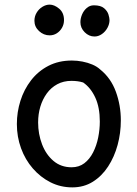

<svg xmlns="http://www.w3.org/2000/svg" viewBox="-20 -808 595 831"><path d="M291 -546Q314 -546 337 -541.5Q360 -537 380 -528.5Q400 -520 414 -507Q460 -470 481.5 -411Q503 -352 503 -287Q503 -232 489 -180.5Q475 -129 448 -87.5Q421 -46 382 -21.5Q343 3 293 3Q242 3 198.5 -19Q155 -41 122 -79Q89 -117 71 -166.5Q53 -216 53 -271Q53 -323 68.5 -372Q84 -421 114.5 -460.5Q145 -500 189.5 -523Q234 -546 291 -546ZM145 -278Q145 -228 162 -183.5Q179 -139 211.5 -111.5Q244 -84 290 -84Q322 -84 345 -101.5Q368 -119 383 -148.5Q398 -178 405 -213Q412 -248 412 -282Q412 -343 392.5 -385.5Q373 -428 340 -451Q327 -455 314.5 -456.5Q302 -458 289 -458Q255 -458 228 -443.5Q201 -429 182.5 -403.5Q164 -378 154.5 -346Q145 -314 145 -278ZM195 -655Q169 -655 149 -673.5Q129 -692 129 -718Q129 -737 138.5 -753Q148 -769 163.5 -778.5Q179 -788 195 -788Q215 -788 236 -770.5Q257 -753 257 -721Q257 -703 248.5 -688Q240 -673 226 -664Q212 -655 195 -655ZM389 -650Q365 -650 346.5 -668.5Q328 -687 328 -712Q328 -728 335 -745Q342 -762 355.5 -773.5Q369 -785 386 -785Q416 -785 430.5 -772.5Q445 -760 449.5 -745Q454 -730 454 -721Q454 -704 445 -687.5Q436 -671 421 -660.5Q406 -650 389 -650Z"/></svg>

Font: Playpen Sans Deva
Style: Regular
Weight: 400
Designer: Pooja Saxena, Gunjan Panchal, Laura Meseguer, Veronika Burian, José Scaglione
Foundry: TypeTogether
Version: Version 2.000